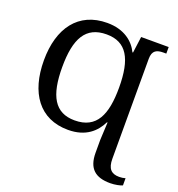

<svg xmlns="http://www.w3.org/2000/svg" viewBox="-166 -861 1150 1238"><g transform="rotate(20 409.0 -242.5)"><path d="M728 240C761 240 798 232 811 225V176C797 180 784 182 768 182C714 182 688 154 688 87V-599C688 -657 719 -669 763 -669H783V-714H594L579 -602H575C544 -667 476 -725 359 -725C161 -725 56 -580 56 -359C56 -137 158 10 355 10C478 10 541 -53 575 -122H579L573 0V87C573 197 627 240 728 240ZM374 -62C237 -62 182 -162 182 -358C182 -554 237 -654 380 -654C517 -654 572 -556 572 -358C572 -174 525 -62 374 -62Z"/></g></svg>

Font: Noto Serif Thai Medium
Style: Regular
Weight: 500
Designer: Monotype Design Team
Foundry: Monotype Imaging Inc.
Version: Version 1.901;PS 001.901;hotconv 1.0.88;makeotf.lib2.5.64775